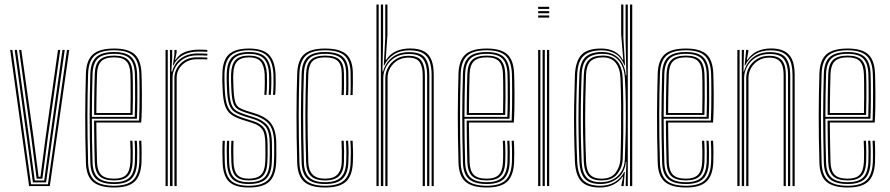

<svg xmlns="http://www.w3.org/2000/svg" viewBox="-20 -820 3921 846"><path d="M108.2 0 24.8 -600H34.5L116.8 -8.2H191.2L275.2 -600H285L199.5 0ZM125 -16.2 98.2 -212.8 44.8 -600H54.5L107.8 -215.5L133.2 -24.8H174.8L200.8 -214.2L255.2 -600H265.2L210 -211L183 -16.2ZM141.5 -32.8 117.2 -218.2 64.2 -600H74L126.8 -221L150 -41H158.2L181.8 -220.2L235.5 -600H245.5L191.2 -217.5L166.8 -32.8Z M483.2 6.2Q419.8 6.2 390 -18.8Q360.2 -43.8 358.5 -103.2Q356.8 -161.5 356.1 -213.4Q355.5 -265.2 355.5 -312.9Q355.5 -360.5 356.4 -405.8Q357.2 -451 358.5 -495.8Q360.5 -555 389.6 -580.6Q418.8 -606.2 483 -606.2Q545 -606.2 573 -581Q601 -555.8 603.5 -496.8Q604 -488.5 604.5 -464.6Q605 -440.8 605.2 -408.4Q605.5 -376 604.9 -342.1Q604.2 -308.2 602.2 -280H404.5Q404.8 -250.5 405.1 -222.4Q405.5 -194.2 406.1 -165.5Q406.8 -136.8 407.5 -105.2Q408.8 -66.8 426 -49.8Q443.2 -32.8 483.2 -32.8Q519.2 -32.8 535.9 -49.6Q552.5 -66.5 554.5 -105.8Q555.5 -124.8 555.2 -152.9Q555 -181 553.8 -200H563.5Q565 -176.5 565.1 -148.6Q565.2 -120.8 564.5 -105.2Q562.2 -62.2 543.2 -43.6Q524.2 -25 483.2 -25Q438.5 -25 418.8 -43.8Q399 -62.5 397.5 -105Q396.5 -140.5 395.9 -171.5Q395.2 -202.5 395 -231.4Q394.8 -260.2 394.5 -288.5H592.8Q594 -314.8 594.5 -347.1Q595 -379.5 594.9 -410.6Q594.8 -441.8 594.5 -465.1Q594.2 -488.5 593.8 -496.2Q591.5 -551.5 565.5 -575Q539.5 -598.5 483 -598.5Q423.2 -598.5 396.6 -574.4Q370 -550.2 368.2 -494.8Q367 -451.8 366.1 -406.6Q365.2 -361.5 365.2 -313.5Q365.2 -265.5 365.9 -213.5Q366.5 -161.5 368.2 -104.5Q369.8 -49.5 396.4 -25.5Q423 -1.5 483.2 -1.5Q539.2 -1.5 565.1 -25.2Q591 -49 593.8 -104.2Q594.2 -113.5 594.4 -130.6Q594.5 -147.8 594.1 -166.6Q593.8 -185.5 592.8 -200H602.5Q604 -178.2 604.1 -148.9Q604.2 -119.5 603.5 -103.8Q600.5 -44.8 572.5 -19.2Q544.5 6.2 483.2 6.2ZM483.2 -9.2Q429.8 -9.2 404.6 -30.9Q379.5 -52.5 378 -104.5Q376.5 -160 375.8 -211Q375 -262 375 -309.9Q375 -357.8 375.9 -403.6Q376.8 -449.5 378 -494.5Q379.5 -546 404 -568.4Q428.5 -590.8 483 -590.8Q535 -590.8 558.4 -568.6Q581.8 -546.5 584 -496Q584.5 -485.8 585 -452.4Q585.5 -419 585.2 -376.6Q585 -334.2 583.2 -296.8H384.8Q384.8 -253.5 385.5 -204.1Q386.2 -154.8 387.8 -104.8Q389.2 -57.5 411.8 -37.4Q434.2 -17.2 483.2 -17.2Q529.5 -17.2 550.6 -37.6Q571.8 -58 574.2 -105Q575 -119.2 574.9 -148.5Q574.8 -177.8 573.2 -200H583Q584.5 -177.8 584.6 -148.5Q584.8 -119.2 584 -104.5Q581.5 -53.5 558 -31.4Q534.5 -9.2 483.2 -9.2ZM384.8 -305.2H573.8Q575.2 -343.5 575.4 -383.2Q575.5 -423 575.1 -453.8Q574.8 -484.5 574.2 -495.5Q572.2 -541.8 551.4 -562.2Q530.5 -582.8 483 -582.8Q432 -582.8 410.6 -561.5Q389.2 -540.2 387.8 -494Q386.2 -446.8 385.6 -399.1Q385 -351.5 384.8 -305.2ZM394.8 -313.5Q394.8 -342 395 -371Q395.2 -400 395.9 -430.4Q396.5 -460.8 397.5 -493.8Q399 -537.5 418.9 -556.2Q438.8 -575 483 -575Q526 -575 544.4 -555.9Q562.8 -536.8 564.5 -495Q565 -483.2 565.4 -453.8Q565.8 -424.2 565.6 -386.9Q565.5 -349.5 564.2 -313.5ZM404.5 -322H554.8Q555.5 -358.2 555.6 -393.9Q555.8 -429.5 555.4 -456.8Q555 -484 554.5 -494.5Q553 -532.8 536.8 -550Q520.5 -567.2 483 -567.2Q443.2 -567.2 426 -549.9Q408.8 -532.5 407.5 -493.5Q406.5 -462 405.9 -433.2Q405.2 -404.5 405 -377.2Q404.8 -350 404.5 -322Z M729 0V-600H738.8V-568L735 -505.2H738.8Q748.5 -542.5 778.2 -563.5Q808 -584.5 851.8 -584.5Q863.5 -584.5 874.4 -584.2Q885.2 -584 893.5 -583.5V-575Q883.2 -575.5 871.4 -575.8Q859.5 -576 848.2 -576Q814 -576 789.8 -561.5Q765.5 -547 752.9 -524.2Q740.2 -501.5 740.2 -476.5V0ZM709.5 0V-600H719.2V0ZM748.5 0V-476.5Q748.5 -512.2 775.8 -539.9Q803 -567.5 847 -567.5Q858.2 -567.5 870.4 -567.2Q882.5 -567 893.5 -566.5V-558.2Q881.8 -558.8 870 -558.9Q858.2 -559 846.8 -559Q809.8 -559 784.1 -535.5Q758.5 -512 758.5 -476.8V0ZM741.8 -531.8 748.5 -580.2V-600H758.2V-588L751.5 -556H753.5Q770 -582.2 797.2 -591.8Q824.5 -601.2 855.8 -601.2Q864.5 -601.2 873.9 -601Q883.2 -600.8 893.5 -600V-591.8Q883.2 -592.2 873.6 -592.5Q864 -592.8 854.2 -592.8Q814.5 -592.8 786.1 -577Q757.8 -561.2 744 -531.8Z M1076 6.2Q1016.2 6.2 989.5 -19.2Q962.8 -44.8 961 -103.8Q960.2 -127.2 959.9 -149.5Q959.5 -171.8 961 -199.5H970.8Q969.2 -171 969.6 -148.8Q970 -126.5 970.5 -104Q972.2 -49 996.6 -25.2Q1021 -1.5 1076 -1.5Q1132.5 -1.5 1158.5 -24.9Q1184.5 -48.2 1187 -102.8Q1188 -119.5 1188.1 -131Q1188.2 -142.5 1188.1 -154.2Q1188 -166 1188 -183.8Q1188 -242.5 1167.8 -269.9Q1147.5 -297.2 1102.8 -311.2L1063 -323.8Q1040.2 -331 1026.8 -339.8Q1013.2 -348.5 1007 -368.8Q1000.8 -389 999.2 -430.5Q998.5 -452 998 -464.5Q997.5 -477 998.2 -495Q1000 -536.8 1018 -555.9Q1036 -575 1077.5 -575Q1116.5 -575 1134.9 -556.2Q1153.2 -537.5 1156 -493.8Q1156.5 -483.2 1156.4 -454.8Q1156.2 -426.2 1154.2 -402H1144.8Q1146.5 -426.2 1146.8 -454.5Q1147 -482.8 1146.2 -493.8Q1143.8 -532.5 1127.8 -549.9Q1111.8 -567.2 1077.5 -567.2Q1042.2 -567.2 1025.8 -550.4Q1009.2 -533.5 1008 -495Q1007.2 -477 1007.8 -464.1Q1008.2 -451.2 1009 -430.5Q1010.5 -391.2 1015.9 -372.6Q1021.2 -354 1033.2 -346.2Q1045.2 -338.5 1065.8 -332L1105.5 -319.5Q1134.8 -310.2 1155.2 -295.4Q1175.8 -280.5 1186.6 -254.2Q1197.5 -228 1197.5 -183.8Q1197.5 -166 1197.6 -154.1Q1197.8 -142.2 1197.6 -130.8Q1197.5 -119.2 1196.8 -102.5Q1193.8 -45.2 1166.4 -19.5Q1139 6.2 1076 6.2ZM1076 -9.2Q1026.5 -9.2 1004.1 -31.2Q981.8 -53.2 980.2 -104.2Q979.5 -128 979.1 -150Q978.8 -172 980.2 -199.5H989.8Q988.8 -172.8 988.9 -151.1Q989 -129.5 989.8 -104.5Q991.2 -57.5 1011.4 -37.4Q1031.5 -17.2 1076 -17.2Q1122.5 -17.2 1144 -37.1Q1165.5 -57 1167.8 -103.2Q1169 -127.2 1168.8 -144.2Q1168.5 -161.2 1168.5 -183.8Q1168.5 -239.8 1150.5 -261.9Q1132.5 -284 1097.8 -295L1057.2 -307.5Q1031 -315.8 1014.6 -326.1Q998.2 -336.5 990 -359.8Q981.8 -383 980 -430Q979.2 -449.5 978.8 -464.8Q978.2 -480 979 -495.5Q980.5 -546.8 1003.8 -568.8Q1027 -590.8 1077.5 -590.8Q1127.5 -590.8 1149.8 -567.9Q1172 -545 1175 -494.5Q1176 -482 1175.6 -453.2Q1175.2 -424.5 1173.2 -402H1163.8Q1165.8 -424.5 1166 -454.2Q1166.2 -484 1165.5 -494Q1162.5 -543 1141.4 -562.9Q1120.2 -582.8 1077.5 -582.8Q1031.5 -582.8 1011 -562.2Q990.5 -541.8 988.8 -495.8Q988 -477 988.5 -464.4Q989 -451.8 989.8 -430Q991.2 -385.8 998.4 -364.1Q1005.5 -342.5 1020.5 -333Q1035.5 -323.5 1060.2 -315.5L1100.2 -303Q1138.8 -290.8 1158.5 -266.8Q1178.2 -242.8 1178.2 -183.8Q1178.2 -158.2 1178.5 -143.1Q1178.8 -128 1177.5 -103.2Q1175 -53.2 1151.6 -31.2Q1128.2 -9.2 1076 -9.2ZM1076 -25Q1036.8 -25 1018.8 -43.4Q1000.8 -61.8 999.5 -105Q998.8 -127.2 998.4 -149.1Q998 -171 999.5 -199.5H1009Q1007.8 -169.8 1008.1 -149Q1008.5 -128.2 1009 -105Q1010.2 -67 1025.5 -49.9Q1040.8 -32.8 1076 -32.8Q1112.2 -32.8 1129.4 -49.2Q1146.5 -65.8 1148.5 -103.8Q1149.8 -129.5 1149.5 -144.9Q1149.2 -160.2 1149.2 -183.8Q1149.2 -232.2 1135.2 -250.8Q1121.2 -269.2 1092.5 -278.2L1051.8 -291Q1019.2 -301 999.9 -314.6Q980.5 -328.2 971.5 -354.6Q962.5 -381 960.8 -429.5Q959.8 -450.8 959.4 -465.5Q959 -480.2 959.8 -496.5Q961.5 -556 989.4 -581.1Q1017.2 -606.2 1077.5 -606.2Q1136.2 -606.2 1163.4 -580.4Q1190.5 -554.5 1194.2 -494.8Q1195 -483.5 1194.8 -454.1Q1194.5 -424.8 1192.5 -402H1182.8Q1185 -425.5 1185.2 -454.5Q1185.5 -483.5 1184.8 -494.8Q1181.2 -549.8 1156.5 -574.1Q1131.8 -598.5 1077.5 -598.5Q1021.5 -598.5 996.2 -574.5Q971 -550.5 969.2 -495.8Q968.8 -479.2 969.1 -465.5Q969.5 -451.8 970.2 -429.8Q972.2 -381.2 981.1 -356.4Q990 -331.5 1008 -319.9Q1026 -308.2 1054.5 -299.2L1095 -286.5Q1128 -276.5 1143.5 -255.8Q1159 -235 1159 -183.8Q1159 -166 1159.1 -154.9Q1159.2 -143.8 1159.1 -132.8Q1159 -121.8 1158 -103.8Q1156 -62.2 1137.2 -43.6Q1118.5 -25 1076 -25Z M1412.5 6.2Q1348.2 6.2 1319.8 -19.4Q1291.2 -45 1289.5 -104Q1287.8 -161.8 1287.1 -213.5Q1286.5 -265.2 1286.5 -312.8Q1286.5 -360.2 1287.2 -405.4Q1288 -450.5 1289.5 -495.2Q1291.5 -555.5 1320.5 -580.9Q1349.5 -606.2 1412.2 -606.2Q1476.5 -606.2 1505.4 -581.2Q1534.2 -556.2 1534.8 -496.8Q1534.8 -475.2 1534.9 -450.9Q1535 -426.5 1533.8 -401.2H1524Q1525.5 -426 1525.2 -448.8Q1525 -471.5 1524.8 -496.5Q1524.5 -551.2 1498.4 -574.9Q1472.2 -598.5 1412.2 -598.5Q1352.5 -598.5 1326.9 -574Q1301.2 -549.5 1299.2 -494.8Q1298 -451.5 1297.1 -407.1Q1296.2 -362.8 1296.2 -315.4Q1296.2 -268 1296.9 -215.6Q1297.5 -163.2 1299.2 -104Q1301 -49.5 1327.6 -25.5Q1354.2 -1.5 1412.5 -1.5Q1470.5 -1.5 1496.6 -25.8Q1522.8 -50 1524.8 -104Q1526 -126.8 1525.9 -149.6Q1525.8 -172.5 1523.8 -200H1533.8Q1535.2 -175.8 1535.6 -153Q1536 -130.2 1534.8 -103.8Q1532.2 -44.8 1503.9 -19.2Q1475.5 6.2 1412.5 6.2ZM1412.5 -9.2Q1359.8 -9.2 1335.1 -31.8Q1310.5 -54.2 1309 -104.5Q1307.2 -163.8 1306.6 -215.8Q1306 -267.8 1306 -314.6Q1306 -361.5 1306.9 -405.8Q1307.8 -450 1309 -494.5Q1310.5 -546 1334.8 -568.4Q1359 -590.8 1412.2 -590.8Q1466.8 -590.8 1490.8 -569Q1514.8 -547.2 1515 -496.5Q1515.2 -471.8 1515.4 -449.2Q1515.5 -426.8 1514.2 -401.2H1504.5Q1505.8 -426 1505.6 -449Q1505.5 -472 1505.2 -496.2Q1505 -543 1483.2 -562.9Q1461.5 -582.8 1412.2 -582.8Q1361.8 -582.8 1341.1 -561.2Q1320.5 -539.8 1319 -494Q1317.5 -449 1316.6 -404.6Q1315.8 -360.2 1315.8 -313.6Q1315.8 -267 1316.5 -215.6Q1317.2 -164.2 1319 -104.8Q1320.2 -60 1342.1 -38.6Q1364 -17.2 1412.5 -17.2Q1460.8 -17.2 1482.1 -38.9Q1503.5 -60.5 1505.2 -104.8Q1506.5 -129.2 1506.2 -151Q1506 -172.8 1504.2 -200H1514Q1516 -171.8 1516.1 -150Q1516.2 -128.2 1515 -104.2Q1513.2 -55 1489.2 -32.1Q1465.2 -9.2 1412.5 -9.2ZM1412.5 -25Q1368.8 -25 1349.4 -45.1Q1330 -65.2 1328.8 -105Q1327 -164.8 1326.2 -216Q1325.5 -267.2 1325.5 -313.4Q1325.5 -359.5 1326.4 -403.9Q1327.2 -448.2 1328.8 -494.2Q1330 -537.2 1349.2 -556.1Q1368.5 -575 1412.2 -575Q1456.8 -575 1476 -556.8Q1495.2 -538.5 1495.5 -496.2Q1495.5 -476.8 1495.8 -452.1Q1496 -427.5 1494.5 -401.2H1484.8Q1486.2 -427.5 1486 -451.4Q1485.8 -475.2 1485.8 -496.2Q1485.5 -534.2 1468.5 -550.8Q1451.5 -567.2 1412.2 -567.2Q1373.2 -567.2 1356.5 -549.8Q1339.8 -532.2 1338.5 -493Q1337 -448.2 1336.1 -404Q1335.2 -359.8 1335.2 -313.5Q1335.2 -267.2 1336 -216Q1336.8 -164.8 1338.5 -105.2Q1339.5 -70.2 1356.8 -51.5Q1374 -32.8 1412.5 -32.8Q1450.2 -32.8 1467.5 -51.8Q1484.8 -70.8 1485.8 -105.2Q1486.5 -130.2 1486.2 -152.5Q1486 -174.8 1484.8 -200H1494.5Q1496 -172 1496.1 -150.6Q1496.2 -129.2 1495.5 -105Q1494.2 -65.2 1474.8 -45.1Q1455.2 -25 1412.5 -25Z M1881.8 0V-490Q1881.8 -525 1873.1 -549.1Q1864.5 -573.2 1843.5 -585.8Q1822.5 -598.2 1784.8 -598.2Q1743.5 -598.2 1715.5 -580.1Q1687.5 -562 1673.2 -531.8H1671L1677.5 -652.2V-800H1687.2V-667.2L1679.5 -556H1681.5Q1699 -583 1726.2 -594.8Q1753.5 -606.5 1786.5 -606.5Q1827 -606.5 1849.8 -593Q1872.5 -579.5 1881.9 -553.6Q1891.2 -527.8 1891.2 -490.5V0ZM1638.8 0V-800H1648.5V0ZM1677.8 0V-476.5Q1677.8 -500.5 1689.9 -522.8Q1702 -545 1724.8 -559.6Q1747.5 -574.2 1779.5 -574.2Q1822 -574.2 1837.1 -552.1Q1852.2 -530 1852.2 -489V0H1842.5V-489Q1842.5 -525.8 1829.2 -545.9Q1816 -566 1778.5 -566Q1752 -566 1731.5 -553.5Q1711 -541 1699.4 -520.6Q1687.8 -500.2 1687.8 -476.8L1687.5 0ZM1658.2 0V-800H1668V-636L1665.2 -505.2H1668Q1678.5 -543.5 1708 -567Q1737.5 -590.5 1782.5 -590.2Q1834.8 -590.2 1853.2 -564.4Q1871.8 -538.5 1871.8 -489.8V0H1862V-489.5Q1862 -534.5 1845 -558.4Q1828 -582.2 1781 -582.2Q1745.5 -582.2 1720.4 -566.8Q1695.2 -551.2 1682 -526.9Q1668.8 -502.5 1668.8 -476.5V0Z M2125 6.2Q2061.5 6.2 2031.8 -18.8Q2002 -43.8 2000.2 -103.2Q1998.5 -161.5 1997.9 -213.4Q1997.2 -265.2 1997.2 -312.9Q1997.2 -360.5 1998.1 -405.8Q1999 -451 2000.2 -495.8Q2002.2 -555 2031.4 -580.6Q2060.5 -606.2 2124.8 -606.2Q2186.8 -606.2 2214.8 -581Q2242.8 -555.8 2245.2 -496.8Q2245.8 -488.5 2246.2 -464.6Q2246.8 -440.8 2247 -408.4Q2247.2 -376 2246.6 -342.1Q2246 -308.2 2244 -280H2046.2Q2046.5 -250.5 2046.9 -222.4Q2047.2 -194.2 2047.9 -165.5Q2048.5 -136.8 2049.2 -105.2Q2050.5 -66.8 2067.8 -49.8Q2085 -32.8 2125 -32.8Q2161 -32.8 2177.6 -49.6Q2194.2 -66.5 2196.2 -105.8Q2197.2 -124.8 2197 -152.9Q2196.8 -181 2195.5 -200H2205.2Q2206.8 -176.5 2206.9 -148.6Q2207 -120.8 2206.2 -105.2Q2204 -62.2 2185 -43.6Q2166 -25 2125 -25Q2080.2 -25 2060.5 -43.8Q2040.8 -62.5 2039.2 -105Q2038.2 -140.5 2037.6 -171.5Q2037 -202.5 2036.8 -231.4Q2036.5 -260.2 2036.2 -288.5H2234.5Q2235.8 -314.8 2236.2 -347.1Q2236.8 -379.5 2236.6 -410.6Q2236.5 -441.8 2236.2 -465.1Q2236 -488.5 2235.5 -496.2Q2233.2 -551.5 2207.2 -575Q2181.2 -598.5 2124.8 -598.5Q2065 -598.5 2038.4 -574.4Q2011.8 -550.2 2010 -494.8Q2008.8 -451.8 2007.9 -406.6Q2007 -361.5 2007 -313.5Q2007 -265.5 2007.6 -213.5Q2008.2 -161.5 2010 -104.5Q2011.5 -49.5 2038.1 -25.5Q2064.8 -1.5 2125 -1.5Q2181 -1.5 2206.9 -25.2Q2232.8 -49 2235.5 -104.2Q2236 -113.5 2236.1 -130.6Q2236.2 -147.8 2235.9 -166.6Q2235.5 -185.5 2234.5 -200H2244.2Q2245.8 -178.2 2245.9 -148.9Q2246 -119.5 2245.2 -103.8Q2242.2 -44.8 2214.2 -19.2Q2186.2 6.2 2125 6.2ZM2125 -9.2Q2071.5 -9.2 2046.4 -30.9Q2021.2 -52.5 2019.8 -104.5Q2018.2 -160 2017.5 -211Q2016.8 -262 2016.8 -309.9Q2016.8 -357.8 2017.6 -403.6Q2018.5 -449.5 2019.8 -494.5Q2021.2 -546 2045.8 -568.4Q2070.2 -590.8 2124.8 -590.8Q2176.8 -590.8 2200.1 -568.6Q2223.5 -546.5 2225.8 -496Q2226.2 -485.8 2226.8 -452.4Q2227.2 -419 2227 -376.6Q2226.8 -334.2 2225 -296.8H2026.5Q2026.5 -253.5 2027.2 -204.1Q2028 -154.8 2029.5 -104.8Q2031 -57.5 2053.5 -37.4Q2076 -17.2 2125 -17.2Q2171.2 -17.2 2192.4 -37.6Q2213.5 -58 2216 -105Q2216.8 -119.2 2216.6 -148.5Q2216.5 -177.8 2215 -200H2224.8Q2226.2 -177.8 2226.4 -148.5Q2226.5 -119.2 2225.8 -104.5Q2223.2 -53.5 2199.8 -31.4Q2176.2 -9.2 2125 -9.2ZM2026.5 -305.2H2215.5Q2217 -343.5 2217.1 -383.2Q2217.2 -423 2216.9 -453.8Q2216.5 -484.5 2216 -495.5Q2214 -541.8 2193.1 -562.2Q2172.2 -582.8 2124.8 -582.8Q2073.8 -582.8 2052.4 -561.5Q2031 -540.2 2029.5 -494Q2028 -446.8 2027.4 -399.1Q2026.8 -351.5 2026.5 -305.2ZM2036.5 -313.5Q2036.5 -342 2036.8 -371Q2037 -400 2037.6 -430.4Q2038.2 -460.8 2039.2 -493.8Q2040.8 -537.5 2060.6 -556.2Q2080.5 -575 2124.8 -575Q2167.8 -575 2186.1 -555.9Q2204.5 -536.8 2206.2 -495Q2206.8 -483.2 2207.1 -453.8Q2207.5 -424.2 2207.4 -386.9Q2207.2 -349.5 2206 -313.5ZM2046.2 -322H2196.5Q2197.2 -358.2 2197.4 -393.9Q2197.5 -429.5 2197.1 -456.8Q2196.8 -484 2196.2 -494.5Q2194.8 -532.8 2178.5 -550Q2162.2 -567.2 2124.8 -567.2Q2085 -567.2 2067.8 -549.9Q2050.5 -532.5 2049.2 -493.5Q2048.2 -462 2047.6 -433.2Q2047 -404.5 2046.8 -377.2Q2046.5 -350 2046.2 -322Z M2351.2 -780.5V-790H2400V-780.5ZM2351.2 -742.5V-752H2400V-742.5ZM2351.2 -761.5V-771H2400V-761.5ZM2390.2 0V-600H2400V0ZM2351.2 0V-600H2361V0ZM2370.8 0V-600H2380.5V0Z M2765.8 0H2756V-800H2765.8ZM2746.2 0H2736.8L2739.8 -106.8H2737.8Q2733 -59.5 2701 -34.4Q2669 -9.2 2625.2 -9.2Q2578.8 -9.2 2557 -32.4Q2535.2 -55.5 2532.8 -109.5Q2530.2 -171.8 2529.4 -232.5Q2528.5 -293.2 2529.4 -356.5Q2530.2 -419.8 2532.8 -489.2Q2535 -544.5 2558.8 -567.6Q2582.5 -590.8 2633 -590.8Q2678.2 -590.8 2705.4 -564Q2732.5 -537.2 2737.5 -488H2740L2736.5 -636.5V-800H2746.2ZM2627.5 -17.2Q2655.8 -17.2 2679.2 -28.8Q2702.8 -40.2 2717.4 -63Q2732 -85.8 2733.2 -119Q2735.5 -172 2736.8 -234.5Q2738 -297 2737.4 -359.9Q2736.8 -422.8 2733.2 -476.8Q2731.2 -510.2 2719.4 -533.9Q2707.5 -557.5 2686.8 -570.1Q2666 -582.8 2636.5 -582.8Q2589 -582.8 2566.8 -561.5Q2544.5 -540.2 2542.8 -489.5Q2540.2 -419.2 2539.4 -357Q2538.5 -294.8 2539.4 -234.5Q2540.2 -174.2 2542.8 -109.5Q2544.8 -60 2564.4 -38.6Q2584 -17.2 2627.5 -17.2ZM2630.2 -25Q2590.5 -25 2572.4 -44.8Q2554.2 -64.5 2552.2 -109.8Q2550 -172.2 2549.1 -231.9Q2548.2 -291.5 2549 -354.5Q2549.8 -417.5 2552.5 -490Q2554.2 -535.5 2574 -555.4Q2593.8 -575.2 2637 -575.2Q2677.8 -575.2 2699.8 -549.4Q2721.8 -523.5 2723.5 -476.8Q2725.8 -426 2726.4 -363.5Q2727 -301 2726.4 -237.4Q2725.8 -173.8 2723.8 -119.2Q2722.8 -84.2 2700.9 -54.6Q2679 -25 2630.2 -25ZM2630.8 -32.8Q2674 -32.8 2693.4 -60.1Q2712.8 -87.5 2713.8 -119.5Q2715.8 -170 2716.5 -231.9Q2717.2 -293.8 2716.8 -357.2Q2716.2 -420.8 2713.8 -476.5Q2712 -519.5 2692.6 -543.4Q2673.2 -567.2 2637.2 -567.2Q2598.8 -567.2 2581.2 -549.1Q2563.8 -531 2562.2 -489.8Q2558.2 -380.2 2558.4 -290.4Q2558.5 -200.5 2562.2 -110.5Q2563.8 -68.2 2580 -50.5Q2596.2 -32.8 2630.8 -32.8ZM2623.2 6.2Q2566.5 6.2 2541.2 -20.9Q2516 -48 2513.2 -109Q2510.8 -173.5 2509.8 -234.1Q2508.8 -294.8 2509.8 -357.2Q2510.8 -419.8 2513.2 -489.5Q2515.8 -549.5 2541.4 -577.9Q2567 -606.2 2628.8 -606.2Q2662 -606.2 2686.8 -593.5Q2711.5 -580.8 2724 -556.5H2726.2L2717 -669V-800H2726.8V-654.5L2734 -532.5H2731.5Q2716.5 -569 2690.9 -583.6Q2665.2 -598.2 2631.5 -598.2Q2576.8 -598.2 2551.1 -573.5Q2525.5 -548.8 2523.2 -490.5Q2520.2 -418.2 2519.4 -355.2Q2518.5 -292.2 2519.5 -232.2Q2520.5 -172.2 2523.2 -108.8Q2525.8 -50.8 2549.8 -26.1Q2573.8 -1.5 2625 -1.5Q2659.8 -1.5 2687.4 -17Q2715 -32.5 2730.2 -62H2733L2727.8 0H2718V-4.8L2725.8 -41.5H2723.5Q2709.5 -20.5 2683.8 -7.1Q2658 6.2 2623.2 6.2Z M3002.8 6.2Q2939.2 6.2 2909.5 -18.8Q2879.8 -43.8 2878 -103.2Q2876.2 -161.5 2875.6 -213.4Q2875 -265.2 2875 -312.9Q2875 -360.5 2875.9 -405.8Q2876.8 -451 2878 -495.8Q2880 -555 2909.1 -580.6Q2938.2 -606.2 3002.5 -606.2Q3064.5 -606.2 3092.5 -581Q3120.5 -555.8 3123 -496.8Q3123.5 -488.5 3124 -464.6Q3124.5 -440.8 3124.8 -408.4Q3125 -376 3124.4 -342.1Q3123.8 -308.2 3121.8 -280H2924Q2924.2 -250.5 2924.6 -222.4Q2925 -194.2 2925.6 -165.5Q2926.2 -136.8 2927 -105.2Q2928.2 -66.8 2945.5 -49.8Q2962.8 -32.8 3002.8 -32.8Q3038.8 -32.8 3055.4 -49.6Q3072 -66.5 3074 -105.8Q3075 -124.8 3074.8 -152.9Q3074.5 -181 3073.2 -200H3083Q3084.5 -176.5 3084.6 -148.6Q3084.8 -120.8 3084 -105.2Q3081.8 -62.2 3062.8 -43.6Q3043.8 -25 3002.8 -25Q2958 -25 2938.2 -43.8Q2918.5 -62.5 2917 -105Q2916 -140.5 2915.4 -171.5Q2914.8 -202.5 2914.5 -231.4Q2914.2 -260.2 2914 -288.5H3112.2Q3113.5 -314.8 3114 -347.1Q3114.5 -379.5 3114.4 -410.6Q3114.2 -441.8 3114 -465.1Q3113.8 -488.5 3113.2 -496.2Q3111 -551.5 3085 -575Q3059 -598.5 3002.5 -598.5Q2942.8 -598.5 2916.1 -574.4Q2889.5 -550.2 2887.8 -494.8Q2886.5 -451.8 2885.6 -406.6Q2884.8 -361.5 2884.8 -313.5Q2884.8 -265.5 2885.4 -213.5Q2886 -161.5 2887.8 -104.5Q2889.2 -49.5 2915.9 -25.5Q2942.5 -1.5 3002.8 -1.5Q3058.8 -1.5 3084.6 -25.2Q3110.5 -49 3113.2 -104.2Q3113.8 -113.5 3113.9 -130.6Q3114 -147.8 3113.6 -166.6Q3113.2 -185.5 3112.2 -200H3122Q3123.5 -178.2 3123.6 -148.9Q3123.8 -119.5 3123 -103.8Q3120 -44.8 3092 -19.2Q3064 6.2 3002.8 6.2ZM3002.8 -9.2Q2949.2 -9.2 2924.1 -30.9Q2899 -52.5 2897.5 -104.5Q2896 -160 2895.2 -211Q2894.5 -262 2894.5 -309.9Q2894.5 -357.8 2895.4 -403.6Q2896.2 -449.5 2897.5 -494.5Q2899 -546 2923.5 -568.4Q2948 -590.8 3002.5 -590.8Q3054.5 -590.8 3077.9 -568.6Q3101.2 -546.5 3103.5 -496Q3104 -485.8 3104.5 -452.4Q3105 -419 3104.8 -376.6Q3104.5 -334.2 3102.8 -296.8H2904.2Q2904.2 -253.5 2905 -204.1Q2905.8 -154.8 2907.2 -104.8Q2908.8 -57.5 2931.2 -37.4Q2953.8 -17.2 3002.8 -17.2Q3049 -17.2 3070.1 -37.6Q3091.2 -58 3093.8 -105Q3094.5 -119.2 3094.4 -148.5Q3094.2 -177.8 3092.8 -200H3102.5Q3104 -177.8 3104.1 -148.5Q3104.2 -119.2 3103.5 -104.5Q3101 -53.5 3077.5 -31.4Q3054 -9.2 3002.8 -9.2ZM2904.2 -305.2H3093.2Q3094.8 -343.5 3094.9 -383.2Q3095 -423 3094.6 -453.8Q3094.2 -484.5 3093.8 -495.5Q3091.8 -541.8 3070.9 -562.2Q3050 -582.8 3002.5 -582.8Q2951.5 -582.8 2930.1 -561.5Q2908.8 -540.2 2907.2 -494Q2905.8 -446.8 2905.1 -399.1Q2904.5 -351.5 2904.2 -305.2ZM2914.2 -313.5Q2914.2 -342 2914.5 -371Q2914.8 -400 2915.4 -430.4Q2916 -460.8 2917 -493.8Q2918.5 -537.5 2938.4 -556.2Q2958.2 -575 3002.5 -575Q3045.5 -575 3063.9 -555.9Q3082.2 -536.8 3084 -495Q3084.5 -483.2 3084.9 -453.8Q3085.2 -424.2 3085.1 -386.9Q3085 -349.5 3083.8 -313.5ZM2924 -322H3074.2Q3075 -358.2 3075.1 -393.9Q3075.2 -429.5 3074.9 -456.8Q3074.5 -484 3074 -494.5Q3072.5 -532.8 3056.2 -550Q3040 -567.2 3002.5 -567.2Q2962.8 -567.2 2945.5 -549.9Q2928.2 -532.5 2927 -493.5Q2926 -462 2925.4 -433.2Q2924.8 -404.5 2924.5 -377.2Q2924.2 -350 2924 -322Z M3472 0V-490Q3472 -514.2 3467.6 -534Q3463.2 -553.8 3452.6 -568.2Q3442 -582.8 3423.1 -590.5Q3404.2 -598.2 3375 -598.2Q3334.2 -598.2 3306 -580.1Q3277.8 -562 3263.5 -531.8H3261L3267.8 -600H3277.5V-593L3270.8 -556H3273Q3291.5 -582.8 3317.9 -594.6Q3344.2 -606.5 3376.8 -606.5Q3401.8 -606.5 3419.9 -600.9Q3438 -595.2 3449.9 -585.1Q3461.8 -575 3468.8 -560.6Q3475.8 -546.2 3478.6 -528.6Q3481.5 -511 3481.5 -490.5V0ZM3229 0V-600H3238.8V0ZM3268 0V-476.5Q3268 -500.5 3280.1 -522.8Q3292.2 -545 3315 -559.6Q3337.8 -574.2 3369.8 -574.2Q3391.2 -574.2 3405.5 -568.1Q3419.8 -562 3427.9 -550.8Q3436 -539.5 3439.2 -523.9Q3442.5 -508.2 3442.5 -489V0H3432.8V-489Q3432.8 -512.8 3427.4 -530Q3422 -547.2 3408.1 -556.6Q3394.2 -566 3368.8 -566Q3342.2 -566 3321.8 -553.5Q3301.2 -541 3289.6 -520.6Q3278 -500.2 3278 -476.8L3277.8 0ZM3248.5 0V-600H3258.2L3256 -505.2H3258.2Q3268.8 -543.5 3298.2 -567Q3327.8 -590.5 3372.8 -590.2Q3424.8 -590.2 3443.4 -563.9Q3462 -537.5 3462 -489.8V0H3452.2V-489.5Q3452.2 -534.2 3435 -558.2Q3417.8 -582.2 3371.2 -582.2Q3335.8 -582.2 3310.6 -566.8Q3285.5 -551.2 3272.1 -526.9Q3258.8 -502.5 3258.8 -476.5V0Z M3715.2 6.2Q3651.8 6.2 3622 -18.8Q3592.2 -43.8 3590.5 -103.2Q3588.8 -161.5 3588.1 -213.4Q3587.5 -265.2 3587.5 -312.9Q3587.5 -360.5 3588.4 -405.8Q3589.2 -451 3590.5 -495.8Q3592.5 -555 3621.6 -580.6Q3650.8 -606.2 3715 -606.2Q3777 -606.2 3805 -581Q3833 -555.8 3835.5 -496.8Q3836 -488.5 3836.5 -464.6Q3837 -440.8 3837.2 -408.4Q3837.5 -376 3836.9 -342.1Q3836.2 -308.2 3834.2 -280H3636.5Q3636.8 -250.5 3637.1 -222.4Q3637.5 -194.2 3638.1 -165.5Q3638.8 -136.8 3639.5 -105.2Q3640.8 -66.8 3658 -49.8Q3675.2 -32.8 3715.2 -32.8Q3751.2 -32.8 3767.9 -49.6Q3784.5 -66.5 3786.5 -105.8Q3787.5 -124.8 3787.2 -152.9Q3787 -181 3785.8 -200H3795.5Q3797 -176.5 3797.1 -148.6Q3797.2 -120.8 3796.5 -105.2Q3794.2 -62.2 3775.2 -43.6Q3756.2 -25 3715.2 -25Q3670.5 -25 3650.8 -43.8Q3631 -62.5 3629.5 -105Q3628.5 -140.5 3627.9 -171.5Q3627.2 -202.5 3627 -231.4Q3626.8 -260.2 3626.5 -288.5H3824.8Q3826 -314.8 3826.5 -347.1Q3827 -379.5 3826.9 -410.6Q3826.8 -441.8 3826.5 -465.1Q3826.2 -488.5 3825.8 -496.2Q3823.5 -551.5 3797.5 -575Q3771.5 -598.5 3715 -598.5Q3655.2 -598.5 3628.6 -574.4Q3602 -550.2 3600.2 -494.8Q3599 -451.8 3598.1 -406.6Q3597.2 -361.5 3597.2 -313.5Q3597.2 -265.5 3597.9 -213.5Q3598.5 -161.5 3600.2 -104.5Q3601.8 -49.5 3628.4 -25.5Q3655 -1.5 3715.2 -1.5Q3771.2 -1.5 3797.1 -25.2Q3823 -49 3825.8 -104.2Q3826.2 -113.5 3826.4 -130.6Q3826.5 -147.8 3826.1 -166.6Q3825.8 -185.5 3824.8 -200H3834.5Q3836 -178.2 3836.1 -148.9Q3836.2 -119.5 3835.5 -103.8Q3832.5 -44.8 3804.5 -19.2Q3776.5 6.2 3715.2 6.2ZM3715.2 -9.2Q3661.8 -9.2 3636.6 -30.9Q3611.5 -52.5 3610 -104.5Q3608.5 -160 3607.8 -211Q3607 -262 3607 -309.9Q3607 -357.8 3607.9 -403.6Q3608.8 -449.5 3610 -494.5Q3611.5 -546 3636 -568.4Q3660.5 -590.8 3715 -590.8Q3767 -590.8 3790.4 -568.6Q3813.8 -546.5 3816 -496Q3816.5 -485.8 3817 -452.4Q3817.5 -419 3817.2 -376.6Q3817 -334.2 3815.2 -296.8H3616.8Q3616.8 -253.5 3617.5 -204.1Q3618.2 -154.8 3619.8 -104.8Q3621.2 -57.5 3643.8 -37.4Q3666.2 -17.2 3715.2 -17.2Q3761.5 -17.2 3782.6 -37.6Q3803.8 -58 3806.2 -105Q3807 -119.2 3806.9 -148.5Q3806.8 -177.8 3805.2 -200H3815Q3816.5 -177.8 3816.6 -148.5Q3816.8 -119.2 3816 -104.5Q3813.5 -53.5 3790 -31.4Q3766.5 -9.2 3715.2 -9.2ZM3616.8 -305.2H3805.8Q3807.2 -343.5 3807.4 -383.2Q3807.5 -423 3807.1 -453.8Q3806.8 -484.5 3806.2 -495.5Q3804.2 -541.8 3783.4 -562.2Q3762.5 -582.8 3715 -582.8Q3664 -582.8 3642.6 -561.5Q3621.2 -540.2 3619.8 -494Q3618.2 -446.8 3617.6 -399.1Q3617 -351.5 3616.8 -305.2ZM3626.8 -313.5Q3626.8 -342 3627 -371Q3627.2 -400 3627.9 -430.4Q3628.5 -460.8 3629.5 -493.8Q3631 -537.5 3650.9 -556.2Q3670.8 -575 3715 -575Q3758 -575 3776.4 -555.9Q3794.8 -536.8 3796.5 -495Q3797 -483.2 3797.4 -453.8Q3797.8 -424.2 3797.6 -386.9Q3797.5 -349.5 3796.2 -313.5ZM3636.5 -322H3786.8Q3787.5 -358.2 3787.6 -393.9Q3787.8 -429.5 3787.4 -456.8Q3787 -484 3786.5 -494.5Q3785 -532.8 3768.8 -550Q3752.5 -567.2 3715 -567.2Q3675.2 -567.2 3658 -549.9Q3640.8 -532.5 3639.5 -493.5Q3638.5 -462 3637.9 -433.2Q3637.2 -404.5 3637 -377.2Q3636.8 -350 3636.5 -322Z"/></svg>

Font: Big Shoulders Inline Text ExtraLight
Style: Regular
Weight: 250
Version: Version 2.002